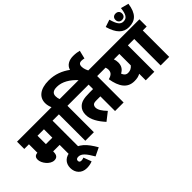

<svg xmlns="http://www.w3.org/2000/svg" viewBox="-103 -1568 2507 2507"><g transform="rotate(-45 1151.0 -314.0)"><path d="M522 -488H593V-622H0V-488H86V-332C37 -329 24 -299 24 -266C24 -198 98 -104 173 -104C221 -104 244 -131 244 -190V-199H364V0H522ZM363 -488V-333H244V-488Z M507 248 466 138C451 144 434 148 420 148C395 148 384 136 384 115C384 94 399 82 427 82C485 82 526 131 589 239L703 184C624 48 547 -40 417 -40C306 -40 248 25 248 112C248 201 307 268 400 268C441 268 473 262 507 248Z M639 -488V0H797V-488H869V-622H787C779 -641 775 -663 775 -686C775 -733 803 -761 873 -761C970 -761 1064 -704 1143 -615H1320C1305 -641 1288 -680 1288 -720C1288 -753 1303 -775 1341 -775C1358 -775 1378 -772 1391 -768L1419 -882C1393 -889 1355 -896 1309 -896C1236 -896 1171 -866 1152 -796C1070 -856 975 -896 857 -896C699 -896 615 -826 615 -719C615 -681 625 -650 637 -622H580V-488Z M1346 -488H1418V-622H856V-488H1188V-406H1123C1011 -406 964 -390 927 -355C898 -328 881 -290 881 -235C881 -146 937 -58 1009 21L1123 -68C1071 -122 1039 -169 1039 -215C1039 -231 1044 -244 1052 -253C1064 -267 1081 -271 1123 -271H1188V0H1346Z M1984 -622H1405V-488H1501C1506 -473 1510 -458 1510 -444C1510 -395 1487 -368 1424 -351C1451 -193 1514 -96 1644 -96C1688 -96 1720 -102 1755 -121V0H1913V-488H1984ZM1589 -290C1636 -314 1667 -354 1667 -419C1667 -445 1662 -467 1654 -488H1755V-276C1730 -246 1701 -231 1661 -231C1625 -231 1602 -254 1589 -290Z M2188 -488H2260V-622H1971V-488H2030V0H2188Z M2033 -838C2033 -801 2057 -776 2093 -776C2131 -776 2154 -799 2154 -837C2154 -872 2131 -896 2093 -896C2055 -896 2033 -872 2033 -838ZM2302 -867 2193 -896C2181 -793 2157 -748 2094 -748C2038 -748 2009 -790 1979 -896L1878 -862C1920 -713 1989 -645 2093 -645C2208 -645 2279 -704 2302 -867Z"/></g></svg>

Font: Noto Sans Condensed Black
Style: Regular
Weight: 900
Width: 3
Designer: Monotype Design Team
Foundry: Monotype Imaging Inc.
Version: Version 2.013